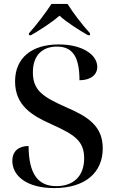

<svg xmlns="http://www.w3.org/2000/svg" viewBox="-20 -951 596 981"><path d="M128 -781V-771H138C177 -793 248 -838 284 -871C319 -838 390 -793 430 -771H440V-781C401 -823 353 -886 325 -931H243C214 -886 166 -823 128 -781ZM257 10C415 10 505 -69 505 -193C505 -309 427 -356 316 -404C199 -456 148 -489 148 -582C148 -673 201 -713 271 -713C354 -713 386 -656 386 -541C442 -541 477 -568 477 -609C477 -672 400 -724 280 -724C143 -724 57 -656 57 -535C57 -413 142 -361 241 -317C358 -264 410 -233 410 -142C410 -48 352 0 268 0C176 0 127 -59 126 -205C77 -205 43 -180 43 -129C43 -53 116 10 257 10Z"/></svg>

Font: Noto Serif Display Medium
Style: Regular
Weight: 500
Designer: Monotype Design Team
Foundry: Monotype Imaging Inc.
Version: Version 2.009